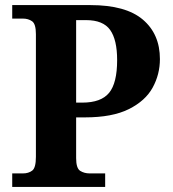

<svg xmlns="http://www.w3.org/2000/svg" viewBox="-20 -734 678 754"><path d="M28 0V-53H70Q92 -53 106.5 -64Q121 -75 121 -118V-600Q121 -640 106 -650.5Q91 -661 70 -661H28V-714H335Q474 -714 541 -657Q608 -600 608 -502Q608 -442 579.5 -390Q551 -338 486 -305.5Q421 -273 313 -273H279V-113Q279 -73 295 -63Q311 -53 332 -53H393V0ZM303 -331Q377 -331 408.5 -369.5Q440 -408 440 -498Q440 -578 412.5 -616.5Q385 -655 318 -655H279V-331Z"/></svg>

Font: Noto Serif Thai
Style: Bold
Weight: 700
Designer: Monotype Design Team
Foundry: Monotype Imaging Inc.
Version: Version 2.002; ttfautohint (v1.8.4.7-5d5b)